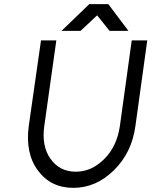

<svg xmlns="http://www.w3.org/2000/svg" viewBox="-20 -895 731 927"><path d="M277 -746H369L449 -821L509 -746H600L503 -875H411ZM178 -700 119 -288Q101 -155 163 -72Q225 12 334 12Q443 12 529 -72Q572 -114 598.5 -167.5Q625 -221 634 -288L691 -700H616L559 -288Q545 -189 484 -128Q423 -66 346 -66Q268 -66 224 -128Q180 -189 194 -288L252 -700Z"/></svg>

Font: Unageo
Style: Regular-Italic
Weight: 400
Designer: Richard Sepsi
Foundry: Richard Sepsi
Version: Version 2.000